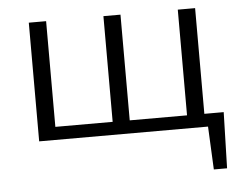

<svg xmlns="http://www.w3.org/2000/svg" viewBox="-48 -524 954 751"><g transform="rotate(-5 429.5 -148.5)"><path d="M820 -51 814 169H762L754 0H91V-466H159V-51H384V-466H451V-51H676V-466H744V-51Z"/></g></svg>

Font: EauTestSC
Style: Regular
Weight: 400
Designer: Christian Thalmann (Catharsis Fonts)
Version: Version 0.001;PS 000.001;hotconv 1.0.88;makeotf.lib2.5.64775